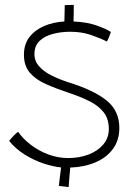

<svg xmlns="http://www.w3.org/2000/svg" viewBox="-20 -725 554 786"><path d="M261 41 221 36Q221.5 28.5 224.5 4.8Q227.5 -19 230 -39.5Q196.5 -43 157.5 -56Q118.5 -69 81.5 -92Q44.5 -115 17.5 -148Q25 -158 35.5 -169Q46 -180 54 -185.5Q73 -158 104.8 -133.2Q136.5 -108.5 176.5 -93.2Q216.5 -78 259.5 -78Q305 -78 342.8 -92.5Q380.5 -107 403 -133.8Q425.5 -160.5 425.5 -196.5Q425.5 -238.5 404.5 -265.2Q383.5 -292 346.8 -310.5Q310 -329 261.5 -345Q209 -362.5 167.5 -381Q126 -399.5 102 -427.5Q78 -455.5 78 -501Q78 -543.5 100.2 -572.8Q122.5 -602 160 -618.2Q197.5 -634.5 243.5 -637Q244 -655 244.5 -675.2Q245 -695.5 245 -704L282 -705Q282 -692.5 281.8 -673.2Q281.5 -654 281 -637Q338 -634.5 377.2 -620.2Q416.5 -606 434 -594Q430.5 -583 425.8 -571.8Q421 -560.5 417.5 -555Q390 -569 352 -582Q314 -595 266.5 -595Q230 -595 196.5 -586.2Q163 -577.5 142 -557.5Q121 -537.5 121 -503.5Q121 -474.5 140.8 -452.8Q160.5 -431 192.5 -415.2Q224.5 -399.5 262 -387.5Q366 -355 417.2 -313Q468.5 -271 468.5 -201.5Q468.5 -151 442.5 -115.5Q416.5 -80 371 -60.5Q325.5 -41 267.5 -39Q265.5 -19 263.8 4.2Q262 27.5 261 41Z"/></svg>

Font: Grandstander Thin
Style: Regular
Weight: 100
Designer: Tyler Finck
Foundry: Etcetera Type Co
Version: Version 1.200; ttfautohint (v1.8.3)